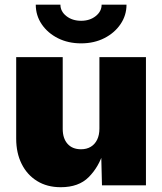

<svg xmlns="http://www.w3.org/2000/svg" viewBox="-20 -782 684 810"><path d="M236.3 7.8Q178.7 7.8 136.5 -18.3Q94.2 -44.4 71.3 -90.6Q48.3 -136.7 48.3 -196.8V-541H244.6V-238.3Q244.6 -198.2 264.9 -175.3Q285.2 -152.3 321.8 -152.3Q345.7 -152.3 363 -162.8Q380.4 -173.3 389.9 -192.9Q399.4 -212.4 399.4 -239.7V-541H595.7V0H410.2L406.7 -140.1H416Q396.5 -77.1 354.2 -34.7Q312 7.8 236.3 7.8ZM322.3 -599.1Q267.6 -599.1 224.4 -620.8Q181.2 -642.6 156 -679.7Q130.9 -716.8 130.9 -762.2H234.9Q234.9 -733.9 260 -714.1Q285.2 -694.3 322.3 -694.3Q358.9 -694.3 383.8 -714.1Q408.7 -733.9 408.7 -762.2H513.7Q513.7 -717.3 488.5 -680.2Q463.4 -643.1 420.2 -621.1Q377 -599.1 322.3 -599.1Z"/></svg>

Font: Inter 17pt Black
Style: Regular
Weight: 900
Version: Version 4.001;git-66647c0bb